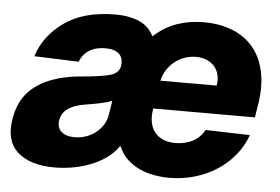

<svg xmlns="http://www.w3.org/2000/svg" viewBox="-44 -613 999 684"><g transform="rotate(5 455.0 -271.5)"><path d="M9.6 -151.3Q19.9 -211.6 53.6 -247.5Q70.3 -265.3 91.3 -278.4Q112.2 -291.5 136.2 -300.4Q160.2 -309.3 186.4 -314.6Q212.7 -320 240.4 -322.1Q311.8 -328.1 342.7 -337Q373.6 -345.9 378.2 -370.7V-372.5Q382.5 -400.2 366.3 -415Q350.1 -429.7 317.8 -429.7Q283.4 -429.7 259.8 -415Q236.2 -400.2 226.6 -373.6L67.5 -379.3Q90.2 -453.1 160.5 -503.2Q230.1 -552.6 343.8 -552.6Q392.8 -552.6 428.4 -536.8Q464.1 -521 480.1 -486.5Q518.8 -521.7 563 -537.1Q607.2 -552.6 658.7 -552.6Q716.6 -552.6 762.1 -534.3Q807.5 -516 836.6 -480.6Q865.8 -445.3 876.6 -393.3Q887.4 -341.3 876.1 -274.1L869.3 -230.8H505.7L505 -226.2Q501.1 -201.3 505.1 -180.8Q509.2 -160.2 520.8 -145.6Q532.3 -131 551 -123Q569.6 -115.1 594.5 -115.1Q628.9 -115.1 656.1 -129.1Q683.2 -143.1 698.2 -170.8L856.9 -166.2Q842.7 -126.4 815.9 -93.8Q789.1 -61.1 753.2 -38Q717.3 -14.9 673.8 -2.3Q630.3 10.3 582.7 10.3Q556.1 10.3 528.6 5.3Q501.1 0.4 476.6 -11Q452.1 -22.4 432.5 -40.7Q413 -58.9 402 -85.9H398.8Q381.4 -60.4 354.9 -42.3Q328.5 -24.1 297.9 -12.8Q267.4 -1.4 235.1 3.9Q202.8 9.2 173.3 9.2Q86.6 9.2 41.2 -30.9Q-3.9 -70.7 9.6 -151.3ZM235.1 -104.4Q255.3 -104.4 274.3 -110.6Q293.3 -116.8 308.9 -128.6Q324.6 -140.3 335.4 -156.8Q346.2 -173.3 349.8 -193.9L358 -245.7Q350.1 -241.8 339.5 -238.8Q328.8 -235.8 315.3 -233Q301.5 -230.1 288.5 -227.8Q275.6 -225.5 263.5 -223.7Q224.8 -217.7 202.2 -202.1Q179.7 -186.4 175.4 -159.8Q173.3 -146.7 176.7 -136.2Q180 -125.7 187.9 -118.8Q195.7 -111.9 207.7 -108.1Q219.8 -104.4 235.1 -104.4ZM723.7 -331.7Q730.8 -373.9 707.4 -400.6Q683.9 -427.2 641.3 -427.2Q620 -427.2 600.5 -420.1Q581 -413 565.2 -400.4Q549.4 -387.8 538.2 -370.2Q527 -352.6 522.4 -331.7Z"/></g></svg>

Font: Inter P Extra Bold
Style: Italic
Weight: 800
Italic angle: 9.39999°
Designer: Rasmus Andersson
Foundry: rsms
Version: Version 3.018;git-588b23468